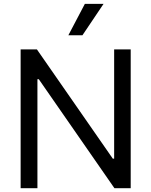

<svg xmlns="http://www.w3.org/2000/svg" viewBox="-20 -986 793 1006"><path d="M664.8 -727.3V0H579.5L183.2 -571H176.1V0H88.1V-727.3H173.3L571 -154.8H578.1V-727.3ZM338.1 -801.1 424.7 -965.9H522.7L411.9 -801.1Z"/></svg>

Font: Inter Alia
Style: Regular
Weight: 400
Designer: Rasmus Andersson (Latin, Greek, Cyrillic etc.) and Evan from Shavian.info (Shavian, old style figures)
Foundry: Shavian.info
Version: Version 0.001;git-37ab20767